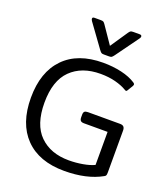

<svg xmlns="http://www.w3.org/2000/svg" viewBox="-167 -1053 1033 1185"><g transform="rotate(20 349.0 -461.0)"><path d="M348 -763 240 -912Q234 -921 234 -927Q234 -937 247 -937H287Q301 -937 306 -934Q311 -931 318 -921L396 -807L473 -921Q480 -931 485 -934Q490 -937 504 -937H544Q558 -937 558 -926Q558 -920 552 -912L444 -763Q435 -751 430 -747.5Q425 -744 413 -744H379Q367 -744 362 -747.5Q357 -751 348 -763ZM47 -340Q47 -509 137.5 -602Q228 -695 394 -695Q458 -695 514.5 -682Q571 -669 609 -644Q617 -639 617 -633Q617 -629 614 -623L593 -588Q589 -580 584 -580Q579 -580 574 -584Q544 -602 500 -613.5Q456 -625 402 -625Q279 -625 207.5 -554.5Q136 -484 136 -340Q136 -196 207 -126Q278 -56 398 -56Q445 -56 490 -64Q535 -72 564 -86V-303H409Q393 -303 386.5 -310Q380 -317 380 -332V-349Q380 -364 386.5 -370Q393 -376 409 -376H619Q636 -376 643.5 -368Q651 -360 651 -343V-69Q651 -56 649 -50Q647 -44 639 -40Q541 15 394 15Q228 15 137.5 -78Q47 -171 47 -340Z"/></g></svg>

Font: Mitr Light
Style: Regular
Weight: 300
Designer: Thanarat Vachiruckul
Foundry: Cadson Demak
Version: Version 1.002